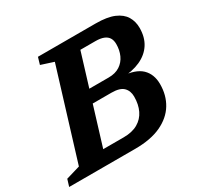

<svg xmlns="http://www.w3.org/2000/svg" viewBox="-175 -871 1070 1044"><g transform="rotate(-30 360.0 -349.0)"><path d="M334.5 -615.5 361 -698H543.5Q616 -698 658.8 -679.8Q701.5 -661.5 720.5 -630Q739.5 -598.5 739.5 -558Q739.5 -499.5 713 -458.2Q686.5 -417 636.8 -394.5Q587 -372 516 -369.5L520.5 -378.5Q606.5 -373.5 644.8 -336.8Q683 -300 683 -237.5Q683 -168 650.5 -114.5Q618 -61 553 -30.5Q488 0 389.5 0H148.5L173 -85.5H366.5Q420.5 -85.5 456 -106Q491.5 -126.5 509.2 -163.2Q527 -200 527 -249Q527 -285.5 505 -307.2Q483 -329 430.5 -329H245.5L272.5 -408H459Q501 -408 529.2 -426.5Q557.5 -445 571.5 -476.2Q585.5 -507.5 585.5 -545Q585.5 -568.5 576 -584Q566.5 -599.5 546.5 -607.5Q526.5 -615.5 494.5 -615.5ZM248 -628.5 169 -654 182 -698H426L212 0H-25L-11.5 -44L76.5 -70Z"/></g></svg>

Font: Newsreader 9pt SemiBold
Style: Italic
Weight: 600
Italic angle: -17°
Designer: Hugues Gentile
Foundry: Production Type
Version: Version 1.003